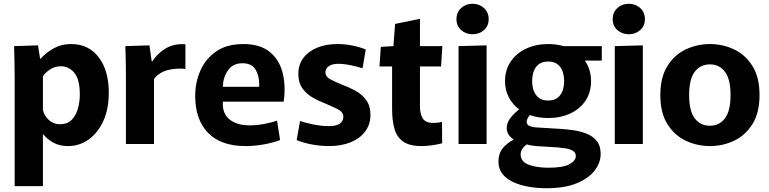

<svg xmlns="http://www.w3.org/2000/svg" viewBox="-20 -765 4087 1020"><path d="M58 -344Q58 -388 57 -434.5Q56 -481 55 -520L182 -524L193 -453H196Q224 -485 265 -508Q306 -531 357 -531Q451 -531 504.5 -460.5Q558 -390 558 -272Q558 -186 529 -122.5Q500 -59 451 -24Q402 11 341 11Q297 11 264 -7Q231 -25 209 -52H208V224H58ZM300 -105Q337 -105 360 -127.5Q383 -150 393.5 -186.5Q404 -223 404 -264Q404 -343 375 -378Q346 -413 303 -413Q273 -413 247.5 -397Q222 -381 208 -360V-182Q213 -153 238 -129Q263 -105 300 -105Z M649 0V-357Q649 -410 648 -448Q647 -486 646 -520L774 -524L786 -439H789Q817 -482 860.5 -508Q904 -534 965 -530V-399Q915 -404 870.5 -392.5Q826 -381 798 -345V0Z M1285 11Q1153 11 1085 -59.5Q1017 -130 1017 -255Q1017 -328 1045 -391Q1073 -454 1129.5 -492.5Q1186 -531 1273 -531Q1361 -531 1412.5 -489.5Q1464 -448 1481.5 -378Q1499 -308 1487 -225H1164Q1160 -162 1199.5 -130.5Q1239 -99 1306 -99Q1344 -99 1383.5 -106.5Q1423 -114 1452 -124L1468 -21Q1428 -6 1379.5 2.5Q1331 11 1285 11ZM1268 -429Q1218 -429 1191.5 -392Q1165 -355 1164 -304H1356Q1357 -308 1357 -311.5Q1357 -315 1357 -318Q1357 -364 1337 -396.5Q1317 -429 1268 -429Z M1727 11Q1681 11 1634.5 2Q1588 -7 1556 -21L1574 -122Q1600 -113 1643.5 -104Q1687 -95 1728 -95Q1767 -95 1785.5 -108.5Q1804 -122 1804 -144Q1804 -170 1774 -185Q1744 -200 1706 -216Q1674 -228 1641.5 -246.5Q1609 -265 1587 -295Q1565 -325 1565 -373Q1565 -422 1592 -457.5Q1619 -493 1665.5 -512Q1712 -531 1772 -531Q1815 -531 1855 -522.5Q1895 -514 1923 -502L1906 -402Q1883 -410 1845.5 -418Q1808 -426 1776 -426Q1746 -426 1727.5 -414Q1709 -402 1709 -381Q1709 -357 1736 -343Q1763 -329 1800 -314Q1833 -302 1867.5 -283.5Q1902 -265 1925 -234Q1948 -203 1948 -154Q1948 -104 1920 -66.5Q1892 -29 1842.5 -9Q1793 11 1727 11Z M2220 11Q2155 11 2121 -13.5Q2087 -38 2075 -82.5Q2063 -127 2063 -186V-412H1996L2003 -516L2070 -520L2079 -638L2211 -665V-520H2330L2323 -412H2211V-200Q2211 -161 2225.5 -136.5Q2240 -112 2282 -112Q2306 -112 2328 -117L2329 -4Q2312 1 2280.5 6Q2249 11 2220 11Z M2490 -583Q2455 -583 2430 -605Q2405 -627 2405 -663Q2405 -700 2430 -722.5Q2455 -745 2490 -745Q2526 -745 2551 -722.5Q2576 -700 2576 -663Q2576 -627 2551 -605Q2526 -583 2490 -583ZM2416 -520 2565 -524V0H2416Z M2892 -138Q2839 -138 2795 -154Q2778 -134 2778 -117Q2778 -91 2830 -88L2962 -80Q2992 -78 3027.5 -73Q3063 -68 3096 -55Q3129 -42 3150 -16.5Q3171 9 3171 53Q3171 99 3139.5 140.5Q3108 182 3044 208.5Q2980 235 2882 235Q2836 235 2791 227.5Q2746 220 2709 203.5Q2672 187 2650 160Q2628 133 2628 94Q2628 51 2650 23.5Q2672 -4 2708 -23V-25Q2672 -48 2672 -85Q2672 -113 2691.5 -138Q2711 -163 2738 -184Q2703 -210 2683 -248Q2663 -286 2663 -334Q2663 -394 2693.5 -438.5Q2724 -483 2776 -507Q2828 -531 2892 -531Q2935 -531 2974 -520H3177V-443H3087Q3120 -396 3120 -334Q3120 -274 3090.5 -230Q3061 -186 3009.5 -162Q2958 -138 2892 -138ZM2892 -231Q2935 -231 2956 -259.5Q2977 -288 2977 -334Q2977 -381 2956 -409.5Q2935 -438 2892 -438Q2849 -438 2828 -409.5Q2807 -381 2807 -334Q2807 -288 2828.5 -259.5Q2850 -231 2892 -231ZM2893 126Q2971 126 3005 107.5Q3039 89 3039 64Q3039 46 3024 36.5Q3009 27 2986.5 23.5Q2964 20 2942 18L2828 11Q2795 8 2779 2Q2766 10 2756 24.5Q2746 39 2746 55Q2746 94 2788.5 110Q2831 126 2893 126Z M3320 -583Q3285 -583 3260 -605Q3235 -627 3235 -663Q3235 -700 3260 -722.5Q3285 -745 3320 -745Q3356 -745 3381 -722.5Q3406 -700 3406 -663Q3406 -627 3381 -605Q3356 -583 3320 -583ZM3246 -520 3395 -524V0H3246Z M3752 11Q3684 11 3624 -17Q3564 -45 3526 -105Q3488 -165 3488 -260Q3488 -355 3526 -415Q3564 -475 3624 -503Q3684 -531 3752 -531Q3819 -531 3879 -503Q3939 -475 3977 -415Q4015 -355 4015 -260Q4015 -165 3977 -105Q3939 -45 3879 -17Q3819 11 3752 11ZM3752 -97Q3801 -97 3831 -136Q3861 -175 3861 -260Q3861 -345 3831 -384Q3801 -423 3752 -423Q3701 -423 3671 -384Q3641 -345 3641 -260Q3641 -175 3671 -136Q3701 -97 3752 -97Z"/></svg>

Font: Murecho SemiBold
Style: Regular
Weight: 600
Designer: Neil Summerour
Foundry: Positype
Version: Version 1.010; ttfautohint (v1.8.3)